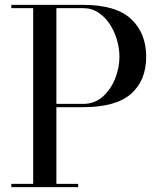

<svg xmlns="http://www.w3.org/2000/svg" viewBox="-20 -770 670 790"><path d="M26.5 -13.5H116.5V-736.5H26.5V-750H321.5Q457 -750 519.2 -692Q581.5 -634 581.5 -536.5Q581.5 -439 519.2 -384Q457 -329 321.5 -329H212V-13.5H301.5V0H26.5ZM321.5 -736.5H212V-342.5H321.5Q369.5 -342.5 403 -372.5Q436.5 -402.5 454 -447.2Q471.5 -492 471.5 -536.5Q471.5 -570 461.5 -605Q451.5 -640 432.2 -669.8Q413 -699.5 385.2 -718Q357.5 -736.5 321.5 -736.5Z"/></svg>

Font: Bodoni Moda 16pt
Style: Regular
Weight: 400
Version: Version 2.3